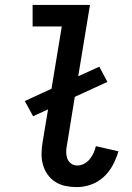

<svg xmlns="http://www.w3.org/2000/svg" viewBox="-20 -755 540 783"><path d="M294 8Q270 8 247.5 3.5Q225 -1 206 -13Q187 -25 174 -43.5Q161 -62 155 -84Q149 -106 149.5 -129.5Q150 -153 154 -177L176 -309L115 -281L81 -343L190 -393L232 -647H113V-735H347L299 -444L385 -483L418 -421L285 -360L253 -163Q250 -149 250 -135Q250 -121 254.5 -108.5Q259 -96 270 -88Q281 -80 295 -80Q309 -80 322.5 -87Q336 -94 345.5 -105.5Q355 -117 361.5 -131Q368 -145 371 -159L463 -138Q455 -110 440.5 -82.5Q426 -55 403.5 -34Q381 -13 352 -2.5Q323 8 294 8Z"/></svg>

Font: Iosevka Curly Semibold
Style: Italic
Weight: 600
Italic angle: -9°
Monospace: yes
Designer: Belleve Invis
Foundry: Belleve Invis
Version: Version 22.1.2; ttfautohint (v1.8.4)